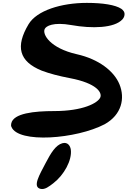

<svg xmlns="http://www.w3.org/2000/svg" viewBox="-20 -867 883 1331"><path d="M260 442C291 450 321 425 350 403C424 346 480 244 471 171C468 147 451 115 412 126C366 139 333 193 296 264C255 343 203 428 260 442ZM270 -377C323 -357 387 -340 466 -325C650 -290 690 -225 675 -191C658 -153 556 -97 355 -97C218 -97 72 -82 58 -11C56 -3 56 5 59 12C105 129 510 97 706 -6C824 -72 848 -186 808 -283C770 -375 664 -457 513 -491C327 -533 272 -629 290 -666C299 -686 348 -716 476 -693C615 -668 773 -671 829 -733C836 -741 842 -752 843 -763C846 -783 834 -797 821 -806C780 -833 693 -847 582 -847C404 -847 235 -794 178 -699C86 -545 111 -441 270 -377Z"/></svg>

Font: Venom Sans
Style: BdObl
Weight: 700
Version: Version 1.001